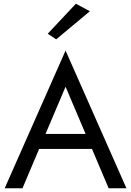

<svg xmlns="http://www.w3.org/2000/svg" viewBox="-20 -1005 700 1025"><path d="M280 -795 235 -825 385 -985 460 -945ZM5 0 330 -735 655 0H560L471 -210H189L100 0ZM223 -290H437L330 -542Z"/></svg>

Font: Venryn Sans
Style: Regular
Weight: 400
Designer: Owen Earl, indestructible type* (font) & Cristiano Sobral (main changes)
Version: Version 3.600; ttfautohint (v1.8.3)